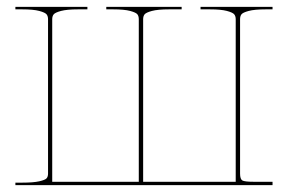

<svg xmlns="http://www.w3.org/2000/svg" viewBox="-20 -540 840 560"><path d="M24.9 0V-7.3H44.9Q77.1 -7.3 94.5 -11.2Q111.8 -15.1 116 -20Q120.1 -24.9 120.1 -33.7V-483.9Q120.1 -492.7 116 -498Q111.8 -503.4 94.5 -508.1Q77.1 -512.7 44.9 -512.7H24.9V-520H234.9V-512.7H207.5Q175.3 -512.7 158 -508.1Q140.6 -503.4 136.5 -498Q132.3 -492.7 132.3 -483.9V-9.8H384.8V-483.9Q384.8 -492.7 380.9 -498Q377 -503.4 359.6 -508.1Q342.3 -512.7 310.1 -512.7H290V-520H509.8V-512.7H472.7Q440.4 -512.7 423.1 -508.1Q405.8 -503.4 401.6 -498Q397.5 -492.7 397.5 -483.9V-9.8H667.5V-483.9Q667.5 -492.7 663.3 -498Q659.2 -503.4 641.8 -508.1Q624.5 -512.7 592.3 -512.7H564.9V-520H774.9V-512.7H754.9Q722.7 -512.7 705.3 -508.1Q688 -503.4 684.1 -498Q680.2 -492.7 680.2 -483.9V-33.7Q680.2 -17.6 686.8 -13.7Q693.4 -9.8 720.2 -9.8H774.9V0H667.5H132.3Z"/></svg>

Font: Znikomit
Style: Regular
Weight: 100
Designer: gluk
Foundry: gluk
Version: Version 0.53